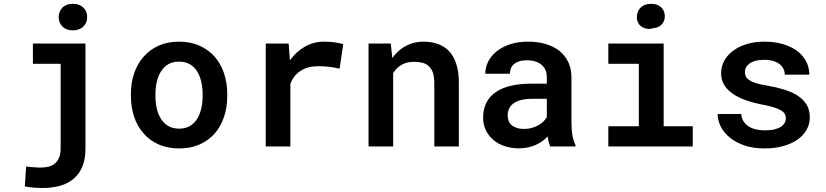

<svg xmlns="http://www.w3.org/2000/svg" viewBox="-20 -752 4241 986"><path d="M148.9 -528.3V-424.3H291.5V10.3Q291.5 38.1 283.7 56.9Q275.9 75.7 262.7 86.9Q249 98.6 230.7 103.5Q212.4 108.4 191.4 108.4Q186.5 108.4 176 108.2Q165.5 107.9 154.3 106.9Q142.6 106.4 131.6 105.2Q120.6 104 114.3 102.5L107.4 205.1Q117.2 207 126.7 208.5Q136.2 210 146 210.9Q158.7 212.4 171.9 212.9Q185.1 213.4 198.2 213.4Q250.5 213.4 291.5 201.2Q332.5 189 360.8 163.6Q389.2 138.7 404.1 100.6Q418.9 62.5 418.9 10.3V-528.3ZM281.2 -664.6Q281.2 -635.3 300.8 -615.7Q320.3 -596.2 354 -596.2Q388.2 -596.2 408 -615.5Q427.7 -634.8 427.7 -664.6Q427.7 -693.8 408 -713.1Q388.2 -732.4 354 -732.4Q319.8 -732.4 300.5 -712.6Q281.2 -692.9 281.2 -664.6Z M652.3 -269V-258.8Q652.3 -200.7 668.9 -151.6Q685.5 -102.5 717.8 -66.4Q749 -30.3 795.2 -10Q841.3 10.3 900.4 10.3Q959 10.3 1004.9 -10Q1050.8 -30.3 1082.5 -66.4Q1113.8 -102.5 1130.4 -151.6Q1147 -200.7 1147 -258.8V-269Q1147 -326.7 1130.4 -375.7Q1113.8 -424.8 1082.5 -460.9Q1050.3 -497.1 1004.4 -517.6Q958.5 -538.1 899.4 -538.1Q840.8 -538.1 794.9 -517.6Q749 -497.1 717.8 -460.9Q685.5 -424.8 668.9 -375.7Q652.3 -326.7 652.3 -269ZM778.3 -258.8V-269Q778.3 -302.7 785.4 -332.8Q792.5 -362.8 807.1 -385.7Q821.8 -409.2 844.7 -422.4Q867.7 -435.5 899.4 -435.5Q931.6 -435.5 954.6 -422.4Q977.5 -409.2 992.2 -385.7Q1006.3 -362.8 1013.4 -332.8Q1020.5 -302.7 1020.5 -269V-258.8Q1020.5 -224.1 1013.4 -193.8Q1006.3 -163.6 992.2 -141.1Q977.5 -117.7 954.6 -104.5Q931.6 -91.3 900.4 -91.3Q868.2 -91.3 845 -104.5Q821.8 -117.7 807.1 -141.1Q792.5 -163.6 785.4 -193.8Q778.3 -224.1 778.3 -258.8Z M1645 -538.1Q1590.8 -538.1 1545.9 -512.5Q1501 -486.8 1468.8 -442.4L1467.8 -454.6L1462.4 -528.3H1344.7V0H1471.2V-321.8Q1480 -344.7 1494.1 -362.1Q1508.3 -379.4 1527.8 -390.6Q1544.9 -401.4 1567.4 -406.7Q1589.8 -412.1 1617.7 -412.1Q1643.1 -412.1 1670.2 -408.9Q1697.3 -405.8 1724.1 -399.4L1742.7 -524.9Q1727.1 -530.3 1700.7 -534.2Q1674.3 -538.1 1645 -538.1Z M1872.6 0H1999V-376Q2006.3 -388.2 2015.6 -398.2Q2024.9 -408.2 2036.1 -415.5Q2049.8 -424.8 2067.1 -429.7Q2084.5 -434.6 2105.5 -434.6Q2129.9 -434.6 2149.2 -429.7Q2168.5 -424.8 2182.1 -412.1Q2195.8 -399.9 2203.1 -378.7Q2210.4 -357.4 2210.4 -325.2V0H2336.4V-327.1Q2336.4 -383.8 2323.2 -423.8Q2310.1 -463.9 2286.1 -489.3Q2261.7 -514.6 2228.3 -526.4Q2194.8 -538.1 2154.8 -538.1Q2123.5 -538.1 2095.7 -529.3Q2067.9 -520.5 2044.4 -503.9Q2030.3 -494.1 2017.8 -481.7Q2005.4 -469.2 1994.6 -454.1L1986.8 -528.3H1872.6Z M2806.2 0H2935.1V-8.3Q2924.8 -28.8 2919.7 -56.9Q2914.6 -85 2914.6 -124V-354.5Q2914.6 -400.4 2897.5 -434.8Q2880.4 -469.2 2851.1 -492.2Q2820.8 -515.1 2780.3 -526.6Q2739.7 -538.1 2692.4 -538.1Q2640.1 -538.1 2599.4 -524.7Q2558.6 -511.2 2530.3 -488.3Q2502 -465.3 2487.1 -435.8Q2472.2 -406.2 2472.2 -373.5H2598.6Q2598.6 -388.2 2603.5 -400.6Q2608.4 -413.1 2618.7 -421.9Q2629.4 -431.6 2646.2 -437Q2663.1 -442.4 2685.5 -442.4Q2710.9 -442.4 2730.2 -436Q2749.5 -429.7 2762.7 -418Q2775.4 -406.7 2781.7 -391.1Q2788.1 -375.5 2788.1 -355.5V-322.3H2707.5Q2649.9 -322.3 2604.7 -311.8Q2559.6 -301.3 2528.8 -280.8Q2495.1 -258.8 2478 -225.1Q2460.9 -191.4 2460.9 -147.5Q2460.9 -113.8 2474.4 -84.7Q2487.8 -55.7 2512.2 -34.7Q2536.1 -13.7 2570.1 -2Q2604 9.8 2645 9.8Q2669.9 9.8 2691.9 4.9Q2713.9 0 2732.4 -8.3Q2750.5 -16.6 2765.6 -27.6Q2780.8 -38.6 2792.5 -51.3Q2794.4 -36.6 2797.9 -23.2Q2801.3 -9.8 2806.2 0ZM2670.4 -89.8Q2649.9 -89.8 2634.3 -95Q2618.7 -100.1 2608.4 -108.4Q2597.7 -117.7 2592.3 -130.6Q2586.9 -143.6 2586.9 -158.7Q2586.9 -177.2 2594 -192.9Q2601.1 -208.5 2615.2 -219.7Q2630.9 -231.9 2655.8 -238.3Q2680.7 -244.6 2715.8 -244.6H2788.1V-150.4Q2781.7 -139.2 2770.8 -128.2Q2759.8 -117.2 2744.6 -108.9Q2729.5 -100.1 2710.9 -95Q2692.4 -89.8 2670.4 -89.8Z M3104 -528.3V-424.3H3260.7V-103.5H3104V0H3537.6V-103.5H3388.2V-528.3ZM3250.5 -664.1Q3250.5 -647.5 3257.8 -633.8Q3265.1 -620.1 3278.8 -612.8Q3292.5 -605 3306.9 -603.8Q3321.3 -602.5 3335 -607.4Q3363.8 -609.9 3379.6 -627.9Q3395.5 -646 3394 -672.4Q3392.6 -699.2 3373.8 -715.8Q3355 -732.4 3323.7 -732.4Q3307.1 -732.4 3293.7 -727.5Q3280.3 -722.7 3271 -713.9Q3261.2 -704.6 3255.9 -691.9Q3250.5 -679.2 3250.5 -664.1Z M4015.6 -144Q4015.6 -131.8 4009.8 -121.3Q4003.9 -110.8 3992.7 -102.5Q3979.5 -93.3 3958.3 -87.9Q3937 -82.5 3908.2 -82.5Q3886.2 -82.5 3865 -86.9Q3843.8 -91.3 3826.7 -101.6Q3810.1 -111.3 3799.3 -127.4Q3788.6 -143.6 3786.6 -166.5H3665.5Q3665.5 -133.8 3681.4 -102.1Q3697.3 -70.3 3727.5 -45.9Q3757.8 -20.5 3802.7 -5.1Q3847.7 10.3 3906.2 10.3Q3958.5 10.3 4001.7 -1.7Q4044.9 -13.7 4075.2 -34.7Q4105.5 -56.2 4122.1 -85.4Q4138.7 -114.7 4138.7 -149.9Q4138.7 -187 4122.6 -213.9Q4106.4 -240.7 4077.1 -260.3Q4048.3 -279.3 4007.8 -291.7Q3967.3 -304.2 3919.4 -312.5Q3885.3 -317.9 3863.3 -324.7Q3841.3 -331.5 3828.6 -340.3Q3815.4 -348.6 3810.3 -359.1Q3805.2 -369.6 3805.2 -381.8Q3805.2 -394.5 3811.3 -405.8Q3817.4 -417 3828.6 -425.3Q3840.8 -434.6 3860.1 -439.7Q3879.4 -444.8 3905.3 -444.8Q3934.1 -444.8 3955.1 -437.5Q3976.1 -430.2 3989.3 -418Q3999.5 -407.7 4004.9 -395.3Q4010.3 -382.8 4010.3 -368.7H4136.2Q4136.2 -404.8 4120.4 -435.8Q4104.5 -466.8 4074.7 -489.7Q4044.9 -512.2 4002 -525.1Q3959 -538.1 3905.3 -538.1Q3854 -538.1 3812.7 -525.1Q3771.5 -512.2 3742.7 -489.7Q3713.9 -467.8 3698.5 -438.5Q3683.1 -409.2 3683.1 -376.5Q3683.1 -342.8 3698.2 -317.1Q3713.4 -291.5 3740.7 -272.5Q3767.6 -252.9 3805.7 -239Q3843.8 -225.1 3890.1 -215.8Q3926.8 -209 3950.9 -201.7Q3975.1 -194.3 3989.7 -186Q4004.4 -177.2 4010 -167.2Q4015.6 -157.2 4015.6 -144Z"/></svg>

Font: Roboto Mono SemiBold
Style: Regular
Weight: 600
Monospace: yes
Designer: Google
Version: Version 3.000